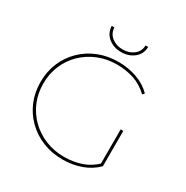

<svg xmlns="http://www.w3.org/2000/svg" viewBox="-195 -1039 1165 1204"><g transform="rotate(30 387.0 -437.0)"><path d="M421 3Q343 3 277 -23.5Q211 -50 162 -98Q113 -146 86 -210Q59 -274 59 -350Q59 -426 86 -490Q113 -554 162 -602Q211 -650 277 -676.5Q343 -703 421 -703Q492 -703 554.5 -681Q617 -659 662 -614L650 -600Q602 -646 544.5 -665Q487 -684 421 -684Q348 -684 285.5 -658.5Q223 -633 176.5 -587.5Q130 -542 104.5 -481.5Q79 -421 79 -350Q79 -279 104.5 -218.5Q130 -158 176.5 -112.5Q223 -67 285.5 -41.5Q348 -16 421 -16Q487 -16 545.5 -36Q604 -56 650 -102L662 -87Q617 -42 554.5 -19.5Q492 3 421 3ZM662 -87 643 -89V-343H662ZM402 -764Q348 -764 310 -794.5Q272 -825 270 -877H289Q291 -834 323.5 -808.5Q356 -783 402 -783Q449 -783 481.5 -808.5Q514 -834 515 -877H534Q533 -825 494.5 -794.5Q456 -764 402 -764Z"/></g></svg>

Font: Montserrat Thin
Style: Regular
Weight: 100
Designer: Julieta Ulanovsky
Foundry: Julieta Ulanovsky
Version: Version 9.000